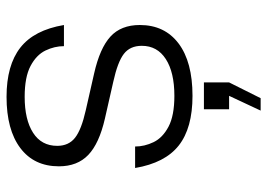

<svg xmlns="http://www.w3.org/2000/svg" viewBox="-132 -452 797 572"><g transform="rotate(-90 266.0 -165.5)"><path d="M267 10Q171 10 119 -31Q67 -72 52 -161H116Q116 -133 129 -106Q142 -79 175 -61.5Q208 -44 267 -44Q337 -44 376.5 -69.5Q416 -95 416 -141Q416 -176 392 -194.5Q368 -213 309 -226L199 -251Q125 -268 91 -300.5Q57 -333 57 -388Q57 -462 111.5 -503Q166 -544 264 -544Q358 -544 410.5 -503Q463 -462 478 -373H415Q415 -401 402 -428Q389 -455 356 -472.5Q323 -490 264 -490Q196 -490 157 -465Q118 -440 118 -393Q118 -359 142 -340Q166 -321 224 -308L334 -283Q409 -266 443.5 -234.5Q478 -203 478 -147Q478 -73 423 -31.5Q368 10 267 10ZM223 213 267 119H227V44H307V119L260 213Z"/></g></svg>

Font: Mozilla Headline ExtraLight
Style: Regular
Weight: 200
Designer: Studio DRAMA
Foundry: Studio DRAMA
Version: Version 1.000